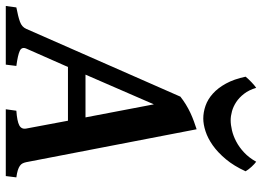

<svg xmlns="http://www.w3.org/2000/svg" viewBox="-162 -746 884 647"><g transform="rotate(90 279.5 -422.0)"><path d="M181.2 -209.5 119.1 -68.8Q112.8 -53.7 127 -47.1Q141.1 -40.5 177.7 -35.6L173.3 0H-24.4L-19.5 -35.6Q11.7 -41.5 29.1 -47.9Q46.4 -54.2 52.7 -68.8L281.2 -588.4Q293.5 -598.1 307.4 -606.7Q321.3 -615.2 335.9 -622.1Q350.6 -628.9 364.7 -634Q378.9 -639.2 391.1 -643.1L502 -68.8Q503.4 -62 506.1 -56.6Q508.8 -51.3 514.4 -47.4Q520 -43.5 529.3 -40.5Q538.6 -37.6 553.2 -35.6L548.8 0H323.7L328.6 -35.6Q363.8 -38.1 377.7 -45.4Q391.6 -52.7 388.7 -68.8L362.3 -209.5ZM351.1 -268.6 307.1 -499 207 -268.6ZM532.7 -808.1Q514.6 -768.6 491.9 -741.5Q469.2 -714.4 445.3 -697.5Q421.4 -680.7 397.9 -673.1Q374.5 -665.5 355 -665.5Q333.5 -665.5 311.8 -673.1Q290 -680.7 271 -697.8Q252 -714.8 237.1 -741.9Q222.2 -769 213.9 -808.1Q217.3 -812.5 222.2 -817.6Q227.1 -822.8 232.4 -827.9Q237.8 -833 242.7 -837.2Q247.6 -841.3 251.5 -843.8Q258.8 -819.3 271.5 -803Q284.2 -786.6 299.3 -776.6Q314.5 -766.6 330.6 -762.2Q346.7 -757.8 360.8 -757.8Q376 -757.8 394.8 -762.2Q413.6 -766.6 432.6 -776.6Q451.7 -786.6 469.2 -803Q486.8 -819.3 500.5 -843.8Q503.9 -841.3 508.3 -837.4Q512.7 -833.5 517.3 -828.4Q522 -823.2 526.1 -817.9Q530.3 -812.5 532.7 -808.1Z"/></g></svg>

Font: Gentium Basic
Style: Bold Italic
Weight: 700
Italic angle: -8°
Designer: J. Victor Gaultney and Annie Olsen
Foundry: SIL International
Version: Version 1.102; 2013; Maintenance release